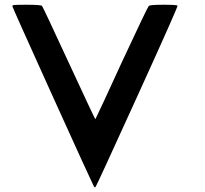

<svg xmlns="http://www.w3.org/2000/svg" viewBox="-20 -788 862 809"><path d="M92 -768Q153 -768 157 -763Q161 -759 271 -521Q317 -422 349 -353.5Q381 -285 382 -286Q401 -324 492 -523Q602 -759 607 -763Q613 -768 669 -768Q726 -768 728 -764Q731 -761 558 -381Q386 -3 382 1Q380 2 377.5 -0.5Q375 -3 373 -8Q357 -40 194.5 -399Q32 -758 32 -762Q32 -766 40 -767Q48 -768 92 -768Z"/></svg>

Font: FoundationOne
Style: Medium
Weight: 500
Version: Version 0.4